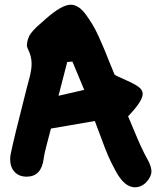

<svg xmlns="http://www.w3.org/2000/svg" viewBox="-20 -678 689 814"><path d="M382 -165 196 -133Q193 -120 180.5 -74Q168 -28 165 -4Q155 71 93 71Q61 71 42 51Q23 31 23 -5Q23 -17 28 -37Q36 -79 94 -307Q96 -315 100.5 -331.5Q105 -348 107.5 -358Q110 -368 112 -382Q114 -396 114 -408Q114 -440 98 -471Q98 -472 96 -476.5Q94 -481 94 -483Q94 -496 97.5 -508Q101 -520 105 -527.5Q109 -535 119.5 -547Q130 -559 135 -563.5Q140 -568 155 -581Q170 -594 174 -598Q242 -658 280 -658Q296 -658 312 -648Q328 -638 343 -617.5Q358 -597 371 -576Q384 -555 398.5 -523Q413 -491 422.5 -468Q432 -445 445.5 -411Q459 -377 466 -361Q478 -354 513.5 -338.5Q549 -323 567 -310Q585 -297 585 -280Q585 -249 523 -185Q532 -165 547.5 -127Q563 -89 577 -58.5Q591 -28 606 -1Q622 28 622 48Q622 71 601 93.5Q580 116 552 116Q530 116 509.5 99Q489 82 469 44.5Q449 7 438 -18.5Q427 -44 407 -98.5Q387 -153 382 -165ZM337 -297 287 -417 265 -415 228 -272Z"/></svg>

Font: Because We Learn
Style: Regular
Weight: 400
Designer: Liz Wetzel, Aaron Williamson, Russ McMullin
Foundry: Red Hat
Version: Version 1.000